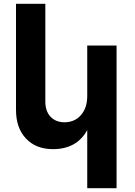

<svg xmlns="http://www.w3.org/2000/svg" viewBox="-20 -777 708 1008"><path d="M592 -538V211H438V-94Q383 6 258 6Q169 6 116.5 -49.5Q64 -105 64 -200V-757H218V-244Q218 -193 245.5 -164Q273 -135 320 -135Q374 -136 406 -174Q438 -212 438 -272V-538Z"/></svg>

Font: Montserrat arm2 SemiBold
Style: Regular
Weight: 600
Designer: Julieta Ulanovsky
Foundry: Julieta Ulanovsky
Version: Version 6.000